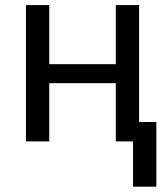

<svg xmlns="http://www.w3.org/2000/svg" viewBox="-20 -548 640 744"><path d="M519 0H428.7V-225.6H170.9V0H80.6V-528.3H170.9V-299.3H428.7V-528.3H519ZM585.9 175.3H495.6V-75.2H585.9Z"/></svg>

Font: Roboto Mono
Style: Regular
Weight: 400
Designer: Google
Version: Version 2.000985; 2015; ttfautohint (v1.3)